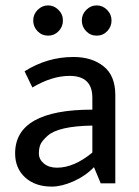

<svg xmlns="http://www.w3.org/2000/svg" viewBox="-20 -679 515 711"><path d="M322 -273V-317Q322 -398 238 -398Q172 -398 100 -355L71 -415Q155 -468 252 -468Q320 -468 363.5 -433.5Q407 -399 407 -327V0H353L328 -60Q296 -27 252 -7.5Q208 12 172 12Q110 12 73 -22Q36 -56 36 -111Q36 -273 322 -273ZM191 -58Q254 -58 322 -114V-214Q196 -212 156 -176Q137 -159 130.5 -145.5Q124 -132 124 -110.5Q124 -89 142.5 -73.5Q161 -58 191 -58ZM197 -563.5Q181 -547 158 -547Q135 -547 119 -563.5Q103 -580 103 -603Q103 -626 119.5 -642.5Q136 -659 158 -659Q180 -659 196.5 -642.5Q213 -626 213 -603Q213 -580 197 -563.5ZM377 -563.5Q361 -547 338 -547Q315 -547 299 -563.5Q283 -580 283 -603Q283 -626 299.5 -642.5Q316 -659 338 -659Q360 -659 376.5 -642.5Q393 -626 393 -603Q393 -580 377 -563.5Z"/></svg>

Font: Average Sans
Style: Regular
Weight: 400
Designer: Eduardo Rodriguez Tunni
Foundry: Eduardo Rodriguez Tunni
Version: Version 1.001